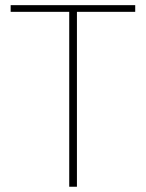

<svg xmlns="http://www.w3.org/2000/svg" viewBox="-20 -710 554 730"><path d="M20.5 -665V-690.4H494.1V-665H272.5V0H243.2V-665Z"/></svg>

Font: Gothic A1 Thin
Style: Regular
Weight: 250
Designer: HanYang I&C Co.,Ltd.
Foundry: HanYang I&C Co.,Ltd.
Version: Version 2.50